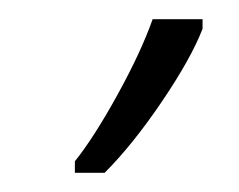

<svg xmlns="http://www.w3.org/2000/svg" viewBox="-20 -734 249 200"><path d="M89 -554Q118 -583 148.5 -628Q179 -673 191 -704V-714H139Q127 -680 102.5 -635.5Q78 -591 58 -566V-554Z"/></svg>

Font: Noto Sans UI SemiCondensed Light
Style: Italic
Weight: 300
Width: 4
Designer: Monotype Design Team
Foundry: Monotype Imaging Inc.
Version: 1.001